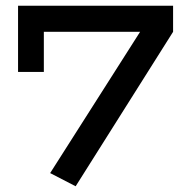

<svg xmlns="http://www.w3.org/2000/svg" viewBox="-20 -636 647 670"><path d="M474 -533 584 -525 244 14 155 -32ZM584 -616V-525H133V-385H43V-616Z"/></svg>

Font: BioRhyme Medium
Style: Regular
Weight: 500
Designer: Aoife Mooney
Foundry: Aoife Mooney Type
Version: Version 1.600;gftools[0.9.33]